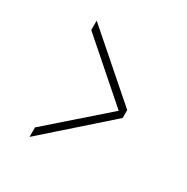

<svg xmlns="http://www.w3.org/2000/svg" viewBox="-111 -583 612 630"><g transform="rotate(30 194.5 -268.0)"><path d="M81 -47.5V-83.5L291.5 -268L81 -452.5V-488L314.5 -284V-254Z"/></g></svg>

Font: Imbue 24pt Light
Style: Regular
Weight: 300
Designer: Tyler Finck
Foundry: Etcetera Type Company
Version: Version 1.102